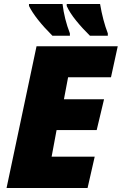

<svg xmlns="http://www.w3.org/2000/svg" viewBox="-20 -947 613 967"><path d="M164 -714H573L539 -558H323L302 -447H504L467 -292H265L240 -158H457L421 0H13ZM126 -917V-927H295Q304 -851 332 -779V-767H244Q157 -854 126 -917ZM316 -917V-927H484Q498 -844 523 -779V-767H433Q396 -803 363.5 -843Q331 -883 316 -917Z"/></svg>

Font: Noto Sans Display Black
Style: Italic
Weight: 900
Italic angle: -12°
Designer: Monotype Design team
Foundry: Monotype Imaging Inc.
Version: Version 1.000